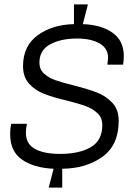

<svg xmlns="http://www.w3.org/2000/svg" viewBox="-20 -781 586 867"><path d="M539 -528Q539 -511 536 -489H465Q468 -516 468 -520Q468 -563 429.5 -585Q391 -607 328 -607Q254 -607 206 -580.5Q158 -554 158 -498Q158 -468 178.5 -449Q199 -430 230 -419Q261 -408 314 -395Q381 -378 420 -362.5Q459 -347 487.5 -316.5Q516 -286 516 -236Q516 -125 442 -72.5Q368 -20 261 -19V66H200L222 -19Q132 -23 79 -60.5Q26 -98 26 -174Q26 -205 31 -222H102Q100 -215 98.5 -203Q97 -191 97 -181Q97 -131 138 -108.5Q179 -86 251 -86Q338 -86 390 -116.5Q442 -147 442 -216Q442 -249 420.5 -269.5Q399 -290 368 -301.5Q337 -313 281 -327Q218 -342 178.5 -357.5Q139 -373 111.5 -403Q84 -433 84 -482Q84 -574 150.5 -622Q217 -670 314 -672V-761H377L354 -672Q438 -669 488.5 -633Q539 -597 539 -528Z"/></svg>

Font: Chivo Light Italic
Style: Regular
Weight: 300
Italic angle: -8.05°
Designer: Hector Gatti
Foundry: Omnibus-Type
Version: Version 1.007